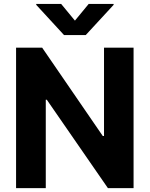

<svg xmlns="http://www.w3.org/2000/svg" viewBox="-20 -974 775 994"><path d="M671.5 -727.3V0H538.7L222.3 -457.7H217V0H63.2V-727.3H198.2L512.1 -269.9H518.5V-727.3ZM296.5 -953.8 367.9 -867.2 439.3 -953.8H568.2V-948.9L424 -792.6H311.4L167.6 -948.9V-953.8Z"/></svg>

Font: InterMG
Style: Bold
Weight: 700
Designer: Rasmus Andersson
Foundry: rsms
Version: Version 3.019;December 26, 2023;FontCreator 15.0.0.2955 64-b